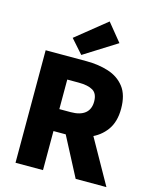

<svg xmlns="http://www.w3.org/2000/svg" viewBox="-131 -986 861 1073"><g transform="rotate(15 300.0 -449.5)"><path d="M64 0V-651H301Q370 -651 428 -632.5Q486 -614 521 -569Q556 -524 556 -444Q556 -368 521 -320Q486 -272 428 -249Q370 -226 301 -226H223V0ZM223 -353H289Q343 -353 371.5 -376Q400 -399 400 -444Q400 -490 371.5 -507Q343 -524 289 -524H223ZM272 -268 381 -372 590 0H412ZM263 -677 192 -757 368 -899 452 -796Z"/></g></svg>

Font: Source Code Pro ExtraBold
Style: Regular
Weight: 800
Monospace: yes
Designer: Paul D. Hunt, Teo Tuominen
Foundry: Adobe Systems Incorporated
Version: Version 1.018;hotconv 1.0.116;makeotfexe 2.5.65601